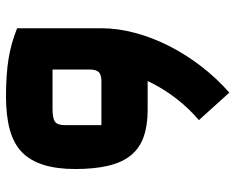

<svg xmlns="http://www.w3.org/2000/svg" viewBox="-94 -430 803 656"><g transform="rotate(-90 308.0 -102.5)"><path d="M260 0Q207 0 168.5 -13.5Q130 -27 105.5 -56.5Q81 -86 69.5 -133.5Q58 -181 58 -248Q58 -311 72.5 -356.5Q87 -402 116 -430Q145 -458 192.5 -471Q240 -484 306 -484Q380 -484 433.5 -475.5Q487 -467 539 -446V-158L462 0ZM319 279 225 175Q263 143 295 102.5Q327 62 350 17.5Q373 -27 385.5 -71.5Q398 -116 398 -158H539Q539 -102 523 -42.5Q507 17 478 74Q449 131 408.5 183.5Q368 236 319 279ZM208 -158H357Q380 -158 389 -167Q398 -176 398 -199V-325H264Q231 -325 219.5 -316.5Q208 -308 208 -283Z"/></g></svg>

Font: Changa ExtraLight
Style: Bold
Weight: 700
Version: Version 3.002; ttfautohint (v1.8.2)